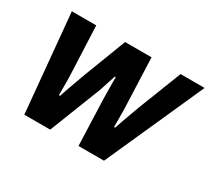

<svg xmlns="http://www.w3.org/2000/svg" viewBox="-108 -710 979 893"><g transform="rotate(30 381.5 -263.5)"><path d="M99 0 50 -527H181L191 -295Q192 -280 192.5 -255.5Q193 -231 193 -205Q193 -179 193 -159H199Q206 -180 215 -206Q224 -232 233 -256Q242 -280 247 -295L336 -527H478L487 -295Q488 -280 488.5 -255.5Q489 -231 489 -205Q489 -179 489 -159H495Q501 -178 510 -203Q519 -228 528 -252.5Q537 -277 543 -294L634 -527H763L527 0H390L381 -249Q381 -266 380.5 -287Q380 -308 380 -328.5Q380 -349 380 -364H375Q370 -350 363.5 -329Q357 -308 350 -287Q343 -266 336 -250L238 0Z"/></g></svg>

Font: Archivo SemiCondensed
Style: Bold Italic
Weight: 700
Width: 4
Italic angle: -10°
Designer: Hector Gatti
Foundry: Omnibus-Type
Version: Version 2.001